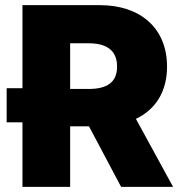

<svg xmlns="http://www.w3.org/2000/svg" viewBox="-20 -727 712 747"><path d="M67.4 0H252.9V-235.4H326.2L451.2 0H653.3L508.8 -264.6C585 -300.8 629.9 -370.1 629.9 -467.8C629.9 -617.2 526.4 -707 368.2 -707H67.4V-383.8H5.9V-251H67.4ZM252.9 -380.9V-558.6H325.2C395.5 -558.6 435.5 -530.3 435.5 -467.8C435.5 -406.2 395.5 -380.9 325.2 -380.9Z"/></svg>

Font: Pretendard Black
Style: Regular
Weight: 900
Designer: Base glyphs from Inter by Rasmus Andersson; Hangeul glyphs from Noto Sans CJK(Source Han Sans) by Jang Soo-young and Kan
Foundry: Kil Hyung-jin
Version: Version 1.309;Glyphs 3.2 (3225)